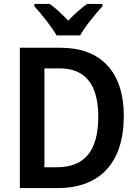

<svg xmlns="http://www.w3.org/2000/svg" viewBox="-20 -957 702 977"><path d="M268 -777H388C412 -822 467 -887 501 -925V-937H423C390 -913 361 -887 327 -852C295 -886 264 -915 233 -937H155V-925C190 -886 243 -821 268 -777ZM610 -367C610 -593 491 -714 289 -714H81V0H274C485 0 610 -125 610 -367ZM480 -363C480 -191 412 -106 269 -106H206V-609H283C411 -609 480 -531 480 -363Z"/></svg>

Font: Noto Sans Thai Looped SemiCondensed SemiBold
Style: Regular
Weight: 600
Width: 4
Designer: Sasikarn Vongin, Ben Mitchell
Foundry: The Fontpad Ltd
Version: Version 1.001